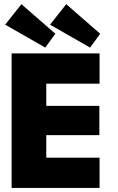

<svg xmlns="http://www.w3.org/2000/svg" viewBox="-20 -922 578 942"><path d="M422 -688.5 225.5 -801 305 -901.5 471.5 -756.5ZM202 -688.5 5.5 -801 85 -901.5 251.5 -756.5ZM37 -660H468.5V-511.5H207V-402.5H467.5V-259H207V-148.5H468.5V0H37Z"/></svg>

Font: League Spartan ExtraBold
Style: Regular
Weight: 800
Foundry: The League of Moveable Type
Version: Version 2.002